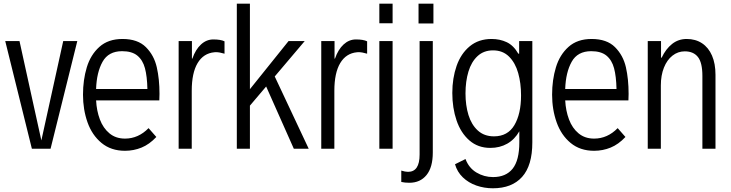

<svg xmlns="http://www.w3.org/2000/svg" viewBox="-20 -804 3951 1038"><path d="M397.9 -582 253.4 0H152.3L8.3 -582H85.4L154.8 -266.1L203.6 -44.9L321.8 -582Z M841.3 -261.2H499.5Q502.4 -205.1 520 -158.2Q537.6 -111.3 571.8 -83Q606 -54.7 655.8 -54.7Q728 -54.7 783.2 -111.3L825.2 -63.5Q787.6 -23.4 745.1 -6.1Q702.6 11.2 655.8 11.2Q580.1 11.2 528.8 -31.2Q477.5 -73.7 453.1 -142.8Q428.7 -211.9 428.7 -292Q428.7 -372.1 449.2 -439.9Q469.7 -507.8 517.3 -550.5Q564.9 -593.3 642.1 -593.3Q724.6 -593.3 768.8 -549.1Q813 -504.9 827.6 -440.4Q842.3 -376 842.3 -296.4Q842.3 -271.5 841.3 -261.2ZM499.5 -322.8H776.9Q775.4 -391.1 763.7 -435.1Q752 -479 722.7 -503.2Q693.4 -527.3 640.1 -527.3Q566.4 -527.3 534.4 -470Q502.4 -412.6 499.5 -322.8Z M945.8 -582H1017.6V-487.3H1020Q1037.1 -536.6 1066.7 -563.7Q1096.2 -590.8 1133.3 -590.8Q1173.3 -590.8 1193.8 -580.6V-513.7Q1166 -522 1147.5 -522Q1141.6 -522 1139.2 -521.5Q1080.1 -516.1 1048.3 -462.9Q1016.6 -409.7 1016.6 -313.5V0H945.8Z M1568.4 0 1418.9 -336.4 1331.1 -232.9V0H1260.3V-784.2H1331.1V-321.8L1540 -582H1627.4L1465.3 -390.6L1648.9 0Z M1716.8 -582H1788.6V-487.3H1791Q1808.1 -536.6 1837.6 -563.7Q1867.2 -590.8 1904.3 -590.8Q1944.3 -590.8 1964.8 -580.6V-513.7Q1937 -522 1918.5 -522Q1912.6 -522 1910.2 -521.5Q1851.1 -516.1 1819.3 -462.9Q1787.6 -409.7 1787.6 -313.5V0H1716.8Z M2030.8 -784.2H2102.5V-678.2H2030.8ZM2030.8 -582H2102.5V0H2030.8Z M2242.7 -784.2H2323.2V-677.2H2242.7ZM2149.4 179.7V118.2Q2170.9 125 2186 125Q2248.5 125 2248.5 31.7V-582H2319.8V20.5Q2319.8 100.6 2285.9 142.3Q2252 184.1 2192.9 184.1Q2168.9 184.1 2149.4 179.7Z M2857.9 -582V-34.2Q2857.9 90.8 2802.7 152.3Q2747.6 213.9 2644.5 213.9Q2597.7 213.9 2555.2 199Q2512.7 184.1 2482.2 154.8Q2451.7 125.5 2439.9 84L2496.6 55.7Q2514.6 104 2555.9 128.7Q2597.2 153.3 2645.5 153.3Q2715.3 153.3 2751.5 107.9Q2787.6 62.5 2787.6 -34.2V-94.2Q2762.7 -50.3 2722.4 -27.3Q2682.1 -4.4 2630.9 -4.4Q2564 -4.4 2517.6 -44.9Q2471.2 -85.4 2448.2 -153.1Q2425.3 -220.7 2425.3 -301.3Q2425.3 -381.3 2448.5 -447.8Q2471.7 -514.2 2519.5 -553.7Q2567.4 -593.3 2637.7 -593.3Q2682.6 -593.3 2719.5 -575.9Q2756.3 -558.6 2782.2 -513.7H2786.6V-582ZM2796.9 -288.6Q2796.9 -354 2781.5 -408.9Q2766.1 -463.9 2732.2 -497.8Q2698.2 -531.7 2645.5 -531.7Q2595.2 -531.7 2561.8 -500.7Q2528.3 -469.7 2512.5 -417Q2496.6 -364.3 2496.6 -298.8Q2496.6 -234.4 2512.7 -182.1Q2528.8 -129.9 2563.2 -98.4Q2597.7 -66.9 2650.4 -66.9Q2725.1 -66.9 2761 -127.7Q2796.9 -188.5 2796.9 -288.6Z M3377.4 -261.2H3035.6Q3038.6 -205.1 3056.2 -158.2Q3073.7 -111.3 3107.9 -83Q3142.1 -54.7 3191.9 -54.7Q3264.2 -54.7 3319.3 -111.3L3361.3 -63.5Q3323.7 -23.4 3281.2 -6.1Q3238.8 11.2 3191.9 11.2Q3116.2 11.2 3064.9 -31.2Q3013.7 -73.7 2989.3 -142.8Q2964.8 -211.9 2964.8 -292Q2964.8 -372.1 2985.4 -439.9Q3005.9 -507.8 3053.5 -550.5Q3101.1 -593.3 3178.2 -593.3Q3260.7 -593.3 3304.9 -549.1Q3349.1 -504.9 3363.8 -440.4Q3378.4 -376 3378.4 -296.4Q3378.4 -271.5 3377.4 -261.2ZM3035.6 -322.8H3313Q3311.5 -391.1 3299.8 -435.1Q3288.1 -479 3258.8 -503.2Q3229.5 -527.3 3176.3 -527.3Q3102.5 -527.3 3070.6 -470Q3038.6 -412.6 3035.6 -322.8Z M3481.9 -582H3553.7V-492.2H3557.1Q3579.6 -539.6 3613.5 -566.4Q3647.5 -593.3 3692.4 -593.3Q3740.2 -593.3 3775.4 -570.1Q3810.5 -546.9 3829.3 -503.4Q3848.1 -460 3848.1 -399.9V0H3777.3V-393.1Q3777.3 -465.3 3753.2 -495.8Q3729 -526.4 3682.1 -526.4Q3645 -526.4 3615.5 -503.2Q3585.9 -480 3569.3 -438.2Q3552.7 -396.5 3552.7 -342.3V0H3481.9Z"/></svg>

Font: Decalotype Light
Style: Regular
Weight: 300
Designer: Alfredo Marco Pradil
Foundry: Alfredo Marco Pradil
Version: Version 1.0